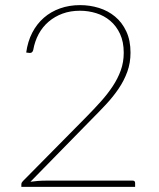

<svg xmlns="http://www.w3.org/2000/svg" viewBox="-20 -731 620 751"><path d="M499 -24.5Q508.5 -24.5 508.5 -15V0H63.5V-9.5Q63.5 -13.5 65.2 -16.8Q67 -20 69.5 -22.5L317.5 -273.5Q348 -304.5 374.5 -334Q401 -363.5 421 -393.8Q441 -424 452.5 -456Q464 -488 464 -524.5Q464 -567.5 449.5 -598.5Q435 -629.5 411 -649.8Q387 -670 356.2 -679.5Q325.5 -689 292.5 -689Q255.5 -689 224.8 -677.8Q194 -666.5 170.2 -646.2Q146.5 -626 131.2 -597.8Q116 -569.5 110 -535.5Q106.5 -522.5 95 -524L82.5 -525.5Q88.5 -569 106.2 -603.2Q124 -637.5 151.5 -661.5Q179 -685.5 215 -698.2Q251 -711 293.5 -711Q331.5 -711 367 -700Q402.5 -689 430 -666.2Q457.5 -643.5 474 -608.2Q490.5 -573 490.5 -525Q490.5 -485 478 -450.5Q465.5 -416 444.2 -384.5Q423 -353 395 -323Q367 -293 336 -262L99 -20Q112 -22 127.2 -23.2Q142.5 -24.5 159.5 -24.5Z"/></svg>

Font: Lato ExtraLight
Style: Regular
Weight: 275
Designer: Lukasz Dziedzic with Adam Twardoch and Botio Nikoltchev
Foundry: tyPoland Lukasz Dziedzic
Version: Version 2.015; 2015-08-06; http://www.latofonts.com/